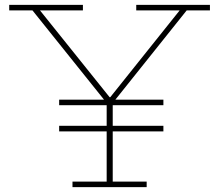

<svg xmlns="http://www.w3.org/2000/svg" viewBox="-20 -772 904 792"><path d="M654 -361V-338H224V-361ZM654 -253V-230H224V-253ZM750 -729 444 -346H421L114 -729H18V-752H322V-729H145L441 -360L419 -371H446L426 -360L721 -729H542V-752H846V-729ZM445 -365V-23H585V0H279V-23H420V-365Z"/></svg>

Font: Hepta Slab ExtraLight ExtraLight
Style: Regular
Weight: 250
Version: Version 1.102